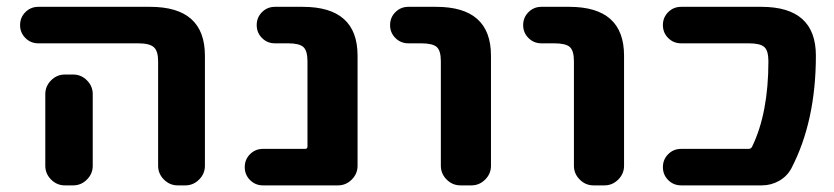

<svg xmlns="http://www.w3.org/2000/svg" viewBox="-20 -566 2453 565"><path d="M92.8 -438.5Q70.3 -438.5 54.7 -454.1Q39.1 -469.7 39.1 -492.2Q39.1 -514.6 54.7 -530.3Q70.3 -545.9 92.8 -545.9H421.9Q583 -545.9 583 -402.3V-78.1Q583 -54.7 565.9 -37.6Q548.8 -20.5 525.4 -20.5H502.9Q479.5 -20.5 462.4 -37.6Q445.3 -54.7 445.3 -78.1V-385.7Q445.3 -416 432.6 -427.2Q419.9 -438.5 386.7 -438.5ZM195.3 -346.7Q218.8 -346.7 235.8 -329.6Q252.9 -312.5 252.9 -289.1V-155.3V-78.1Q252.9 -54.7 235.8 -37.6Q218.8 -20.5 195.3 -20.5H170.9Q147.5 -20.5 130.4 -37.6Q113.3 -54.7 113.3 -78.1V-155.3V-289.1Q113.3 -312.5 130.4 -329.6Q147.5 -346.7 170.9 -346.7Z M753.9 -20.5Q731.4 -20.5 715.8 -36.1Q700.2 -51.8 700.2 -74.2Q700.2 -96.7 715.8 -112.3Q731.4 -127.9 753.9 -127.9H877.9Q884.8 -127.9 884.8 -134.8V-385.7Q884.8 -417 872.6 -427.7Q860.4 -438.5 828.1 -438.5H789.1Q766.6 -438.5 751 -454.1Q735.4 -469.7 735.4 -492.2Q735.4 -514.6 751 -530.3Q766.6 -545.9 789.1 -545.9H871.1Q1032.2 -545.9 1032.2 -402.3V-78.1Q1032.2 -54.7 1015.1 -37.6Q998 -20.5 974.6 -20.5Z M1181.6 -438.5Q1159.2 -438.5 1143.6 -454.1Q1127.9 -469.7 1127.9 -492.2Q1127.9 -514.6 1143.6 -530.3Q1159.2 -545.9 1181.6 -545.9H1263.7Q1424.8 -545.9 1424.8 -402.3V-78.1Q1424.8 -54.7 1407.7 -37.6Q1390.6 -20.5 1367.2 -20.5H1335Q1311.5 -20.5 1294.4 -37.6Q1277.3 -54.7 1277.3 -78.1V-385.7Q1277.3 -417 1265.1 -427.7Q1252.9 -438.5 1219.7 -438.5Z M1573.2 -438.5Q1550.8 -438.5 1535.2 -454.1Q1519.5 -469.7 1519.5 -492.2Q1519.5 -514.6 1535.2 -530.3Q1550.8 -545.9 1573.2 -545.9H1655.3Q1816.4 -545.9 1816.4 -402.3V-78.1Q1816.4 -54.7 1799.3 -37.6Q1782.2 -20.5 1758.8 -20.5H1726.6Q1703.1 -20.5 1686 -37.6Q1668.9 -54.7 1668.9 -78.1V-385.7Q1668.9 -417 1656.7 -427.7Q1644.5 -438.5 1611.3 -438.5Z M2220.7 -545.9Q2380.9 -545.9 2380.9 -402.3Q2380.9 -209 2308.6 -70.3Q2295.9 -46.9 2272.5 -33.7Q2249 -20.5 2221.7 -20.5H1984.4Q1961.9 -20.5 1946.3 -36.1Q1930.7 -51.8 1930.7 -74.2Q1930.7 -96.7 1946.3 -112.3Q1961.9 -127.9 1984.4 -127.9H2182.6Q2190.4 -127.9 2193.4 -134.8Q2241.2 -233.4 2241.2 -385.7Q2241.2 -417 2229 -427.7Q2216.8 -438.5 2183.6 -438.5H1984.4Q1961.9 -438.5 1946.3 -454.1Q1930.7 -469.7 1930.7 -492.2Q1930.7 -514.6 1946.3 -530.3Q1961.9 -545.9 1984.4 -545.9Z"/></svg>

Font: Gen Jyuu Gothic P Bold
Style: Bold
Weight: 700
Designer: [Source Han Sans]
Ryoko NISHIZUKA  (kana & ideographs); Paul D. Hunt (Latin, Greek & Cyrillic); Wenlong ZHANG  (bopomofo
Version: Version 1.002.20150607